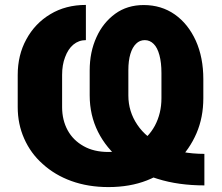

<svg xmlns="http://www.w3.org/2000/svg" viewBox="-20 -758 911 788"><path d="M818.8 -126.5V2.9Q712.4 2.9 627 -23.9Q540.5 -50.3 478 -100.1Q416.5 -148.9 382.3 -216.8Q348.1 -285.2 348.1 -366.7V-468.8Q348.1 -544.9 376 -605.5Q402.8 -665 453.1 -701.7Q502.4 -737.3 569.8 -737.3Q642.1 -737.3 697.3 -698.7Q752 -660.2 783.7 -590.8Q814.5 -522 814.5 -433.1V-355Q814.5 -276.4 786.6 -211.4Q757.8 -144.5 706.5 -95.2Q654.8 -45.9 583 -17.6Q513.2 9.8 424.8 9.8Q341.8 9.8 272.9 -15.1Q205.1 -39.6 155.3 -85Q106 -128.4 79.1 -189.5Q52.7 -249 52.7 -318.4V-450.2Q52.7 -532.2 87.9 -596.2Q123.5 -662.1 186.5 -699.7Q249.5 -737.8 332.5 -737.8V-593.3Q303.2 -593.3 280.8 -574.7Q259.3 -556.6 247.1 -523.4Q234.9 -491.7 234.9 -450.7V-318.4Q234.9 -265.1 257.8 -223.1Q280.3 -182.1 323.2 -158.2Q365.2 -134.3 424.8 -134.3Q490.2 -134.3 539.6 -163.6Q588.4 -191.9 615.7 -242.2Q642.6 -293 642.6 -355V-458.5Q642.6 -501 634.3 -531.7Q626 -562.5 610.8 -577.6Q595.2 -593.3 574.2 -593.3Q553.2 -593.3 538.6 -578.6Q523.4 -564 515.1 -536.6Q506.8 -508.8 506.8 -470.2V-366.2Q506.8 -300.3 543.5 -246.1Q579.6 -191.9 649.9 -159.2Q720.7 -126.5 818.8 -126.5Z"/></svg>

Font: My Font
Style: Regular
Weight: 500
Designer: Rasmus Andersson
Foundry: rsms
Version: Version 0.001